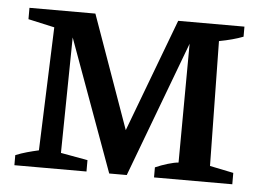

<svg xmlns="http://www.w3.org/2000/svg" viewBox="-41 -537 801 589"><g transform="rotate(5 359.0 -242.5)"><path d="M621 -50 694 -35V0H453V-31Q471 -39 491 -45Q511 -51 524 -52L526 -418L369 0H315L167 -406L162 -50L245 -35V0H23V-31Q40 -38 58 -43Q76 -48 94 -52L108 -432L27 -450V-485H230L354 -137L485 -485H689V-454Q658 -442 615 -434Z"/></g></svg>

Font: Piazzolla Medium
Style: Regular
Weight: 500
Designer: Juan Pablo del Peral
Foundry: Huerta Tipografica
Version: Version 1.330